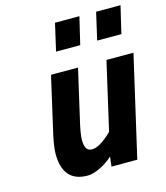

<svg xmlns="http://www.w3.org/2000/svg" viewBox="-112 -822 796 920"><g transform="rotate(-15 286.5 -362.0)"><path d="M216 -601 247 -736H368L336 -601ZM420 -601 451 -736H572L540 -601ZM209 12Q87 12 87 -129Q87 -168 108 -255L164 -500H298L244 -265Q226 -190 226 -161Q226 -132 234.5 -118Q243 -104 262 -104Q296 -104 346 -149L362 -164L439 -500H573L458 0H330L336 -49Q313 -26 275.5 -7Q238 12 209 12Z"/></g></svg>

Font: Titillium Web
Style: Bold Italic
Weight: 700
Italic angle: -13°
Version: Version 1.002;PS 57.000;hotconv 1.0.70;makeotf.lib2.5.55311